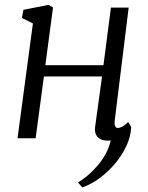

<svg xmlns="http://www.w3.org/2000/svg" viewBox="-20 -584 627 811"><path d="M465 -78Q462.5 -60 466.2 -51.8Q470 -43.5 476.5 -43.5Q486.5 -43.5 497 -49.2Q507.5 -55 521.5 -69L534 -47Q532.5 -7.5 514 32.2Q495.5 72 465.8 107.2Q436 142.5 400 169Q364 195.5 327.5 207.5L309.5 187Q328.5 175.5 350 157.5Q371.5 139.5 391.8 116Q412 92.5 426.8 65.2Q441.5 38 447.5 9Q444.5 9.5 441.2 9.8Q438 10 435 10Q418 10 405 4Q392 -2 385.5 -15.5Q379 -29 382 -50L411 -261H165.5L130.5 0H54L119 -485L72.5 -508L79 -542.5L185 -563.5L204 -552.5L171.5 -308.5H417L448.5 -552H523.5Z"/></svg>

Font: Merriweather 24pt Light
Style: Italic
Weight: 300
Italic angle: -7.8°
Version: Version 2.101